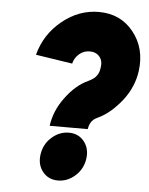

<svg xmlns="http://www.w3.org/2000/svg" viewBox="-52 -755 633 814"><g transform="rotate(5 264.0 -348.5)"><path d="M337 -88Q343 -131 319 -161Q295 -191 254 -191Q213 -191 180 -161Q148 -132 142 -88Q136 -45 160 -15Q184 15 225 15Q266 15 299 -15Q331 -44 337 -88ZM336 -712Q251 -712 180 -654Q109 -596 86 -508L242 -484Q248 -509 268 -526Q287 -542 312 -542Q339 -542 354 -524Q369 -506 364 -477Q361 -454 350 -441Q345 -434 337 -428.5Q329 -423 319 -418Q290 -405 265.5 -383.5Q241 -362 220 -333Q179 -278 170 -213H332Q335 -231 342 -242Q350 -256 368 -264Q400 -279 425.5 -301.5Q451 -324 473 -352Q517 -410 526 -477Q539 -574 484 -643Q429 -712 336 -712Z"/></g></svg>

Font: Unageo
Style: Black-Italic
Weight: 900
Designer: Richard Sepsi
Foundry: Richard Sepsi
Version: Version 2.000